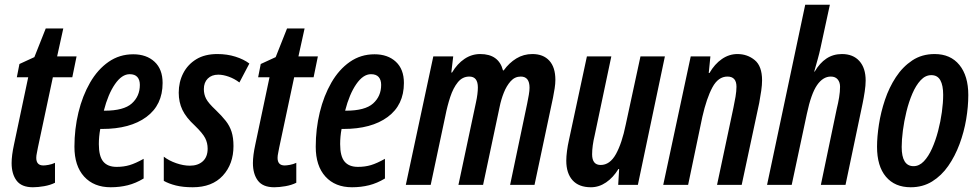

<svg xmlns="http://www.w3.org/2000/svg" viewBox="-20 -780 4127 810"><path d="M119 10Q71 10 50 -18Q29 -46 29 -92Q29 -124 39 -170L99 -454H51L62 -510L125 -539L173 -660H247L221 -542H303L285 -454H203L140 -158Q138 -146 135.5 -134.5Q133 -123 133 -114Q133 -82 163 -82Q171 -82 185 -84.5Q199 -87 212 -93V-9Q192 1 166 5.5Q140 10 119 10Z M447 10Q376 10 335 -35Q294 -80 294 -161Q294 -236 311 -306Q328 -376 360 -431.5Q392 -487 438 -519Q484 -551 542 -551Q598 -551 632 -519.5Q666 -488 666 -430Q666 -337 597.5 -286.5Q529 -236 411 -236H403Q397 -204 397 -172Q397 -121 415.5 -98.5Q434 -76 472 -76Q502 -76 527 -83.5Q552 -91 586 -110V-27Q553 -7 519 1.5Q485 10 447 10ZM421 -313Q502 -313 536 -343.5Q570 -374 570 -422Q570 -443 559.5 -455Q549 -467 527 -467Q494 -467 465 -425Q436 -383 418 -313Z M793 10Q752 10 722 2.5Q692 -5 671 -17V-119Q693 -102 723.5 -91.5Q754 -81 781 -81Q815 -81 835.5 -99.5Q856 -118 856 -153Q856 -177 845.5 -197.5Q835 -218 802 -250Q765 -284 749.5 -316.5Q734 -349 734 -389Q734 -434 753 -471Q772 -508 808 -530Q844 -552 897 -552Q938 -552 973 -541Q1008 -530 1032 -512L990 -432Q969 -448 945 -456.5Q921 -465 901 -465Q873 -465 856.5 -448.5Q840 -432 840 -404Q840 -382 849.5 -363.5Q859 -345 890 -316Q916 -291 932.5 -270Q949 -249 957 -224Q965 -199 965 -164Q965 -88 920 -39Q875 10 793 10Z M1137 10Q1089 10 1068 -18Q1047 -46 1047 -92Q1047 -124 1057 -170L1117 -454H1069L1080 -510L1143 -539L1191 -660H1265L1239 -542H1321L1303 -454H1221L1158 -158Q1156 -146 1153.5 -134.5Q1151 -123 1151 -114Q1151 -82 1181 -82Q1189 -82 1203 -84.5Q1217 -87 1230 -93V-9Q1210 1 1184 5.5Q1158 10 1137 10Z M1465 10Q1394 10 1353 -35Q1312 -80 1312 -161Q1312 -236 1329 -306Q1346 -376 1378 -431.5Q1410 -487 1456 -519Q1502 -551 1560 -551Q1616 -551 1650 -519.5Q1684 -488 1684 -430Q1684 -337 1615.5 -286.5Q1547 -236 1429 -236H1421Q1415 -204 1415 -172Q1415 -121 1433.5 -98.5Q1452 -76 1490 -76Q1520 -76 1545 -83.5Q1570 -91 1604 -110V-27Q1571 -7 1537 1.5Q1503 10 1465 10ZM1439 -313Q1520 -313 1554 -343.5Q1588 -374 1588 -422Q1588 -443 1577.5 -455Q1567 -467 1545 -467Q1512 -467 1483 -425Q1454 -383 1436 -313Z M1692 0 1808 -542H1892L1884 -474H1887Q1909 -511 1939.5 -531.5Q1970 -552 2006 -552Q2084 -552 2102 -483H2105Q2128 -515 2158.5 -533.5Q2189 -552 2226 -552Q2272 -552 2297.5 -524Q2323 -496 2323 -443Q2323 -427 2320 -407.5Q2317 -388 2313 -368L2235 0H2132L2204 -343Q2208 -362 2211 -380Q2214 -398 2214 -410Q2214 -457 2177 -457Q2152 -457 2134.5 -437.5Q2117 -418 2105.5 -389Q2094 -360 2088 -330L2018 0H1914L1988 -348Q1992 -366 1994 -382.5Q1996 -399 1996 -411Q1996 -457 1960 -457Q1931 -457 1911.5 -433Q1892 -409 1879.5 -371Q1867 -333 1859 -292L1797 0Z M2473 10Q2422 10 2395.5 -19.5Q2369 -49 2369 -102Q2369 -120 2372 -143Q2375 -166 2380 -188L2456 -542H2559L2489 -210Q2478 -164 2478 -129Q2478 -84 2514 -84Q2553 -84 2578.5 -130Q2604 -176 2620 -255L2682 -542H2785L2671 0H2588L2592 -67H2589Q2567 -31 2537 -10.5Q2507 10 2473 10Z M2778 0 2894 -542H2977L2970 -472H2973Q2995 -510 3025.5 -531Q3056 -552 3091 -552Q3133 -552 3164 -526.5Q3195 -501 3195 -441Q3195 -422 3191.5 -397.5Q3188 -373 3183 -346L3109 0H3005L3074 -325Q3079 -348 3083 -372Q3087 -396 3087 -414Q3087 -457 3049 -457Q3010 -457 2985.5 -411.5Q2961 -366 2943 -287L2883 0Z M3216 0 3377 -760H3481L3442 -580Q3437 -556 3429.5 -529.5Q3422 -503 3415 -478H3417Q3438 -514 3466.5 -533Q3495 -552 3532 -552Q3579 -552 3605.5 -522.5Q3632 -493 3632 -440Q3632 -420 3628 -393.5Q3624 -367 3619 -343L3547 0H3443L3510 -321Q3516 -345 3520 -369Q3524 -393 3524 -414Q3524 -433 3514 -445Q3504 -457 3485 -457Q3452 -457 3427 -421Q3402 -385 3384 -300L3320 0Z M3822 10Q3755 10 3717.5 -34.5Q3680 -79 3680 -161Q3680 -203 3688 -255Q3696 -307 3713.5 -359Q3731 -411 3759.5 -454.5Q3788 -498 3828.5 -525Q3869 -552 3923 -552Q3990 -552 4027.5 -506Q4065 -460 4065 -379Q4065 -330 4056 -276.5Q4047 -223 4028 -172Q4009 -121 3980.5 -80Q3952 -39 3912.5 -14.5Q3873 10 3822 10ZM3834 -79Q3858 -79 3877.5 -99.5Q3897 -120 3912 -153.5Q3927 -187 3937.5 -227Q3948 -267 3953.5 -307Q3959 -347 3959 -380Q3959 -420 3947 -441.5Q3935 -463 3909 -463Q3884 -463 3864 -441.5Q3844 -420 3829 -385Q3814 -350 3804 -309Q3794 -268 3789 -229Q3784 -190 3784 -160Q3784 -79 3834 -79Z"/></svg>

Font: Noto Sans ExtraCondensed SemiBold
Style: Italic
Weight: 600
Width: 2
Italic angle: -12°
Designer: Monotype Design Team
Foundry: Monotype Imaging Inc.
Version: Version 2.013; ttfautohint (v1.8.4.7-5d5b)